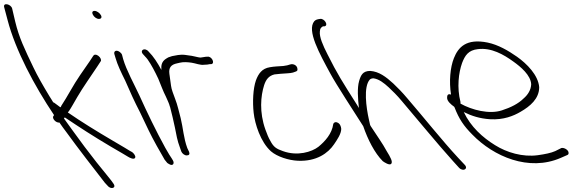

<svg xmlns="http://www.w3.org/2000/svg" viewBox="-296 -762 2838 934"><path d="M-259 -664C-221 -518 -129 -345 -33 -202L-36 -198C-45 -187 -24 -163 -7 -166C3 -151 15 -135 27 -119C81 -44 168 68 214 127L227 141C242 161 273 154 255 130L245 116C238 106 212 76 174 28C136 -20 97 -72 56 -129L15 -186C17 -187 17 -189 19 -191C89 -144 158 -99 241 -50C290 -21 319 -5 326 0C335 6 358 17 362 4C364 -4 355 -16 347 -22L336 -28C329 -33 301 -49 252 -78C172 -125 99 -170 34 -215C36 -217 36 -219 39 -221C52 -240 64 -263 80 -290C106 -335 150 -397 177 -438L194 -464C196 -467 196 -471 194 -476C190 -486 178 -496 168 -496C163 -496 160 -494 158 -491L141 -465C129 -447 113 -424 94 -397C60 -348 32 -292 2 -247C1 -244 1 -242 -2 -240C-7 -243 -9 -245 -13 -248L-32 -262C-33 -263 -36 -264 -37 -264C-42 -274 -50 -284 -55 -293C-87 -346 -114 -393 -133 -433C-177 -525 -203 -578 -222 -657L-237 -721C-243 -742 -281 -751 -276 -728Z M156 -690C162 -679 174 -670 185 -670C196 -670 201 -677 195 -688C189 -699 175 -709 164 -709C153 -709 150 -701 156 -690ZM313 -370C335 -319 358 -268 385 -216L427 -128C446 -88 487 -15 505 15L514 26C517 31 522 34 528 37C545 47 554 33 545 18L539 8C534 1 523 -16 508 -43C464 -123 420 -214 382 -298C356 -354 319 -420 303 -475L298 -494C297 -499 293 -504 288 -508C272 -521 257 -515 260 -500L266 -480C275 -448 293 -410 313 -370Z M586 -25C590 -15 602 -6 612 -6C624 -6 628 -12 624 -23L615 -42C597 -91 595 -138 583 -187C574 -219 568 -251 556 -281C548 -303 538 -327 536 -345C533 -364 531 -384 528 -403C524 -433 536 -448 566 -454L579 -457C595 -461 616 -460 636 -457C656 -454 679 -444 697 -447C706 -447 718 -448 725 -450H732C752 -454 733 -491 712 -486H706C696 -484 690 -484 680 -482C676 -482 670 -483 666 -484L648 -488C641 -490 632 -491 625 -492L604 -495C579 -498 558 -492 541 -489L523 -483C518 -480 512 -477 507 -473C492 -461 487 -446 489 -422C470 -457 451 -487 427 -511C408 -534 381 -517 401 -497C408 -488 413 -485 422 -473C441 -446 458 -413 474 -379C487 -348 497 -319 511 -292L519 -274C523 -266 526 -257 529 -249C528 -247 530 -245 531 -243C540 -209 548 -174 555 -141C561 -109 567 -76 579 -45Z M1022 -26C1052 0 1108 18 1153 20C1244 24 1300 -17 1329 -60C1344 -82 1364 -111 1364 -135C1363 -147 1358 -161 1345 -166C1334 -171 1326 -164 1325 -158C1319 -112 1285 -74 1253 -48C1221 -23 1151 -1 1080 -27C1049 -38 1035 -46 1019 -77C1010 -92 1003 -110 995 -132C965 -216 972 -295 989 -348C998 -375 1011 -393 1039 -400C1050 -401 1059 -402 1068 -403C1087 -405 1116 -405 1129 -409C1138 -413 1153 -414 1151 -425C1151 -444 1131 -454 1114 -448C1104 -445 1100 -443 1082 -441C1057 -439 1039 -439 1017 -435C978 -429 961 -403 949 -371C935 -331 932 -266 938 -213C944 -159 971 -72 1022 -26Z M1311 -404C1337 -355 1429 -214 1471 -148C1493 -84 1526 -18 1566 22C1574 28 1599 44 1607 35C1616 25 1603 2 1585 -27C1566 -63 1534 -107 1507 -149C1506 -152 1504 -154 1504 -156L1498 -183C1486 -237 1471 -340 1503 -375C1507 -379 1514 -381 1521 -381C1548 -377 1571 -359 1595 -337C1613 -320 1636 -298 1659 -270C1735 -181 1832 -62 1908 22L1937 54C1957 75 1984 59 1964 39L1933 6C1855 -78 1762 -195 1686 -283C1661 -313 1637 -337 1617 -356C1582 -388 1548 -414 1505 -417C1468 -417 1459 -395 1451 -368C1441 -334 1445 -282 1450 -237C1450 -236 1452 -236 1451 -235L1440 -253C1369 -365 1345 -402 1297 -498C1275 -541 1257 -582 1260 -609C1261 -625 1266 -628 1275 -634H1283C1304 -639 1281 -674 1261 -670C1248 -668 1241 -667 1233 -659C1195 -614 1259 -500 1311 -404Z M1879 -287C1878 -270 1899 -253 1913 -243L1915 -240C1937 -183 1960 -149 2002 -107C2105 -1 2276 74 2432 6L2464 -8C2469 -10 2470 -14 2470 -18C2470 -34 2446 -45 2435 -42L2405 -27C2385 -18 2356 -12 2320 -7C2247 3 2169 -20 2112 -56C2052 -93 1994 -145 1960 -217C1998 -198 2039 -185 2088 -182C2153 -178 2202 -198 2236 -218C2283 -245 2327 -282 2327 -338C2322 -397 2267 -452 2219 -486C2176 -516 2128 -544 2076 -555C1972 -576 1933 -532 1912 -479C1894 -434 1888 -366 1898 -302C1881 -308 1879 -296 1879 -287ZM1944 -258V-266C1926 -336 1935 -409 1952 -456C1966 -492 1982 -518 2029 -523C2094 -531 2154 -497 2202 -462C2237 -437 2286 -396 2288 -352C2287 -324 2271 -300 2251 -283C2226 -258 2189 -239 2145 -225C2084 -205 1999 -227 1944 -258Z"/></svg>

Font: Stray Cat
Style: OpSuObl
Weight: 400
Version: Version 1.0